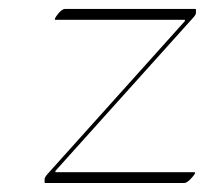

<svg xmlns="http://www.w3.org/2000/svg" viewBox="-20 -401 462 433"><path d="M105 -356.4Q100.6 -356.4 110.1 -368.7Q119.6 -380.9 127 -380.9H420.4Q421.9 -380.9 421.9 -379.4V-371.6Q421.9 -367.7 415 -360.4L105 -15.6V-12.7H418Q423.8 -12.7 412.8 -0.5Q401.9 11.7 396 11.7H82Q80.6 11.7 80.6 10.7V2.9Q80.6 -1 87.4 -8.8L397 -353.5V-356.4Z"/></svg>

Font: ML-NILA06_NewLipi
Style: Regular
Weight: 400
Designer: CLT@C-DIT
Version: Version ML-NILA06_NewLipi 2.